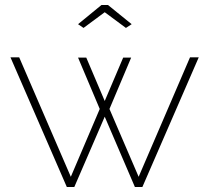

<svg xmlns="http://www.w3.org/2000/svg" viewBox="-20 -750 840 770"><path d="M293 -653 387 -730H413L508 -653L485 -638L400 -701L315 -638ZM742 -520H777L551 0H521L400 -282L278 0H248L22 -520H57L264 -41L380 -313L293 -519H326L400 -345L474 -519H506L419 -313L536 -41Z"/></svg>

Font: Raleway-v4020 ExtraLight
Style: Regular
Weight: 275
Designer: Matt McInerney, Pablo Impallari, Rodrigo Fuenzalida
Foundry: Matt McInerney, Pablo Impallari, Rodrigo Fuenzalida
Version: Version 4.020;PS 004.020;hotconv 1.0.88;makeotf.lib2.5.64775